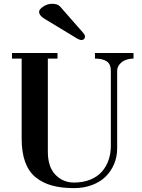

<svg xmlns="http://www.w3.org/2000/svg" viewBox="-20 -972 748 1009"><path d="M185.5 -910.6Q185.5 -922.4 207 -937.3Q228.5 -952.1 254.9 -952.1Q283.2 -952.1 296.4 -937L418 -798.3Q426.8 -787.6 426.8 -779.3Q426.8 -772 421.6 -766.8Q416.5 -761.7 408.2 -761.7Q398.4 -761.7 385.3 -769.5L214.4 -873Q185.5 -890.1 185.5 -910.6ZM43 -664.1V-693.4H282.2V-664.1H231.4V-175.8Q231.4 -94.7 271.2 -53.7Q311 -12.7 368.2 -12.7Q416.5 -12.7 454.1 -27.8Q491.7 -43 515.1 -69.6Q538.6 -96.2 550.5 -130.9Q562.5 -165.5 562.5 -206.1V-599.6Q562.5 -635.3 540.8 -649.7Q519 -664.1 479 -664.1V-693.4H681.6V-664.1Q661.6 -664.1 642.8 -657.7Q624 -651.4 609.9 -635.7Q595.7 -620.1 595.7 -598.6V-191.9Q595.7 -148.9 580.1 -111.1Q564.5 -73.2 536.1 -44.9Q507.8 -16.6 464.6 0Q421.4 16.6 369.6 16.6Q303.2 16.6 253.9 3.2Q204.6 -10.3 167.7 -40Q130.9 -69.8 112.3 -120.6Q93.8 -171.4 93.8 -243.2V-664.1Z"/></svg>

Font: Monomachus
Style: Medium
Weight: 500
Designer: Alexey Kryukov
Version: Version 1.0